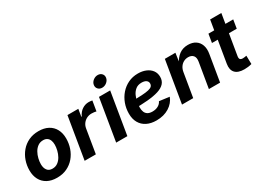

<svg xmlns="http://www.w3.org/2000/svg" viewBox="-29 -1465 2946 2174"><g transform="rotate(-30 1444.5 -378.5)"><path d="M267.8 10.7Q194 10.7 142.2 -17.6Q90.3 -45.8 63 -97.2Q35.6 -148.5 35.6 -217.2Q35.6 -283 56.5 -343.2Q77.5 -403.4 117.4 -450.7Q157.3 -498 214.6 -525.4Q272 -552.7 345.1 -552.7Q418.6 -552.7 470.6 -524.6Q522.5 -496.5 549.9 -445.1Q577.2 -393.8 577.2 -324.6Q577.2 -258.7 556.4 -198.5Q535.7 -138.2 495.7 -91.1Q455.7 -43.9 398.3 -16.6Q341 10.7 267.8 10.7ZM272.9 -104.6Q313.8 -104.6 343.5 -126.5Q373.3 -148.3 392.4 -182.7Q411.6 -217.1 420.8 -256Q430 -294.9 430 -328.7Q430 -361.5 420 -385.9Q410 -410.3 390.1 -423.9Q370.2 -437.5 339.7 -437.5Q298.9 -437.5 269.1 -415.9Q239.3 -394.3 220.2 -360.1Q201 -325.8 191.8 -287.1Q182.6 -248.3 182.6 -214Q182.6 -165.1 205.1 -134.9Q227.6 -104.6 272.9 -104.6Z M631.2 0 721.6 -545.9H863.5L848 -450.8H853.8Q876.9 -501.3 916.5 -527.2Q956.2 -553.2 1002.1 -553.2Q1013.5 -553.2 1026.3 -551.9Q1039 -550.6 1048.7 -548.3L1026.9 -417.5Q1016.9 -420.8 998.7 -422.9Q980.5 -425 964.9 -425Q931.4 -425 902.4 -410.5Q873.5 -396 854.2 -370.3Q834.8 -344.6 829 -310.7L777.7 0Z M1043.3 0 1133.7 -545.9H1280.1L1189.8 0ZM1218.6 -617.1Q1185.5 -617.1 1165.6 -639.2Q1145.8 -661.3 1150.8 -692.3Q1155.9 -723.9 1183.3 -745.7Q1210.6 -767.5 1243.7 -767.5Q1277 -767.5 1296.9 -745.7Q1316.7 -723.8 1311.5 -692.3Q1306.4 -661.3 1279.2 -639.2Q1251.9 -617.1 1218.6 -617.1Z M1566.8 11.7Q1494.1 11.7 1441.4 -14.9Q1388.7 -41.5 1360.3 -91.4Q1331.9 -141.2 1331.9 -210.9Q1331.9 -280 1354.7 -342.1Q1377.6 -404.1 1419.5 -451.9Q1461.4 -499.8 1519 -527.4Q1576.5 -555 1645.9 -555Q1703.6 -555 1749.3 -535.9Q1794.9 -516.8 1821.3 -481.2Q1847.6 -445.7 1847.6 -396Q1847.6 -345.1 1817.9 -312.3Q1788.1 -279.4 1730 -261Q1671.9 -242.6 1586.9 -235.3Q1501.9 -228 1391.4 -228L1406.5 -316.6Q1500.1 -316.6 1559.8 -319.7Q1619.4 -322.9 1652.5 -331Q1685.5 -339.1 1698.5 -353.2Q1711.5 -367.2 1711.5 -388.8Q1711.5 -414.7 1689.9 -429.7Q1668.2 -444.7 1630.7 -444.7Q1582.9 -444.7 1552.2 -419.9Q1521.4 -395.2 1504.2 -357.5Q1487.1 -319.8 1480.1 -279.7Q1473.1 -239.5 1473.1 -208.5Q1473.1 -177.4 1482.7 -152.4Q1492.3 -127.5 1515.2 -113Q1538.2 -98.6 1577.4 -98.6Q1619.4 -98.6 1651.3 -115.9Q1683.3 -133.2 1697.1 -164.1L1828.8 -146.7Q1801.9 -75.1 1732.4 -31.7Q1662.9 11.7 1566.8 11.7Z M2102.4 -311.3 2050.6 0H1904.2L1995 -545.9H2133L2113.6 -409.6L2103.6 -414.4Q2136 -482 2183.8 -517.4Q2231.6 -552.7 2297.9 -552.7Q2356.7 -552.7 2396.5 -526.8Q2436.4 -500.8 2453.1 -453.7Q2469.9 -406.5 2459 -342.4L2402.1 0H2255.7L2310.2 -326.5Q2318.8 -377.8 2296.8 -404.1Q2274.8 -430.4 2231.5 -430.4Q2198.8 -430.4 2171.7 -415.7Q2144.6 -401.1 2126.5 -374.4Q2108.4 -347.6 2102.4 -311.3Z M2888.8 -545.9 2870.6 -434.3H2546.7L2564.9 -545.9ZM2662.1 -675.8H2808.5L2723 -159.8Q2718.8 -133.3 2728.6 -121.1Q2738.4 -109 2764.4 -109Q2773 -109 2788.3 -111.1Q2803.6 -113.2 2811.9 -115.1L2814.4 -5.3Q2789.3 1.7 2764.9 4.7Q2740.5 7.6 2717.9 7.6Q2635.3 7.6 2598.7 -32.3Q2562 -72.3 2574.4 -146.9Z"/></g></svg>

Font: Adwaita Sans
Style: Italic
Weight: 400
Italic angle: -9.39999°
Designer: Rasmus Andersson
Foundry: rsms
Version: Version 4.001;git-9221beed3